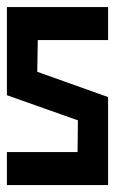

<svg xmlns="http://www.w3.org/2000/svg" viewBox="-20 -536 382 556"><path d="M293 -515.6V-419.9H89.4L87.9 -328.1L293 -254.9V0H0V-95.7H204.6L205.6 -187.5L0 -260.3V-515.6Z"/></svg>

Font: Aswaq
Style: Regular
Weight: 400
Designer: Husham Jawad
Version: Version 1.000;November 3, 2021;FontCreator 14.0.0.2814 32-bi